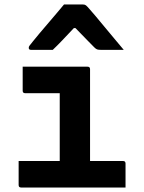

<svg xmlns="http://www.w3.org/2000/svg" viewBox="-20 -835 640 855"><path d="M63 -118H246V-420H92Q81 -420 81 -431V-538H370Q381 -538 381 -527V-118H528Q539 -118 539 -107V0H74Q63 0 63 -11ZM265 -815H350Q358 -815 363 -811Q368 -807 380 -793Q388 -784 405.5 -763.5Q423 -743 445 -716Q467 -689 490 -662Q513 -635 531 -613H429Q418 -613 412.5 -615Q407 -617 400 -624Q391 -633 370 -654.5Q349 -676 316 -710H309Q278 -677 256 -654Q234 -631 215 -613H118Q108 -613 108 -622Q108 -627 111 -631Q114 -635 126 -650Q137 -664 156 -686.5Q175 -709 196.5 -734Q218 -759 236.5 -781Q255 -803 265 -815Z"/></svg>

Font: Recursive Mn Lnr St
Style: Bold
Weight: 700
Monospace: yes
Version: Version 1.079;hotconv 1.0.112;makeotfexe 2.5.65598; ttfautoh